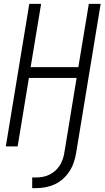

<svg xmlns="http://www.w3.org/2000/svg" viewBox="-20 -755 540 990"><path d="M146 215V160H167Q183 160 200 157Q217 154 233 146.5Q249 139 263 127Q277 115 286.5 100.5Q296 86 302 69.5Q308 53 311 37L375 -353H129L71 0H10L131 -735H192L138 -409H384L438 -735H499L372 37Q368 60 360 83.5Q352 107 338 128.5Q324 150 304.5 167.5Q285 185 262 195.5Q239 206 214.5 210.5Q190 215 167 215Z"/></svg>

Font: Iosevka Term Curly Light
Style: Italic
Weight: 300
Italic angle: -9°
Designer: Belleve Invis
Foundry: Belleve Invis
Version: Version 32.3.0